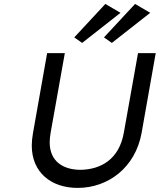

<svg xmlns="http://www.w3.org/2000/svg" viewBox="-20 -920 793 953"><path d="M496.1 -734.4 535.2 -707 725.6 -856.4 650.4 -900.4ZM348.6 -734.4 387.7 -707 578.1 -856.4 502.9 -900.4ZM665 -656.2 594.7 -261.7C571.3 -127.9 479.5 -79.1 380.9 -77.1C293.9 -77.1 226.6 -118.2 226.6 -213.9C226.6 -228.5 228.5 -244.1 231.4 -261.7L301.8 -656.2H213.9L143.6 -258.8C139.6 -236.3 137.7 -215.8 137.7 -197.3C137.7 -64.5 233.4 12.7 365.2 12.7C517.6 12.7 651.4 -88.9 682.6 -258.8L752.9 -656.2Z"/></svg>

Font: Sen-gleads
Style: Italic
Weight: 400
Designer: Kosal Sen, Philatype
Foundry: Philatype
Version: Version 1.004; ttfautohint (v1.8.3)